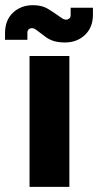

<svg xmlns="http://www.w3.org/2000/svg" viewBox="-58 -732 384 752"><path d="M57.7 0V-512.7H213.7V0ZM196.7 -565.7Q170.3 -565.7 152.5 -571.3Q134.7 -577 122.3 -586.3Q110 -595.7 97.7 -604.7Q89.3 -611.7 81.8 -616.7Q74.3 -621.7 66.7 -621.7Q59.7 -621.7 54.5 -617.2Q49.3 -612.7 49.3 -604.3V-576H-38.3V-602.7Q-38.3 -652.7 -7.2 -682.2Q24 -711.7 71 -711.7Q105.3 -711.7 127.7 -698.5Q150 -685.3 167.3 -672.7Q176 -666.7 184.5 -660.8Q193 -655 200.7 -655Q207.7 -655 213.2 -659.5Q218.7 -664 218.7 -673.7V-701.7H306V-674.7Q306 -624.7 274.8 -595.2Q243.7 -565.7 196.7 -565.7Z"/></svg>

Font: MuseoModerno Thin
Style: Regular
Weight: 100
Designer: Pablo Cosgaya, Héctor Gatti, Marcela Romero, and the Authors of The MuseoModerno Project.
Foundry: Omnibus-Type Team
Version: Version 1.003